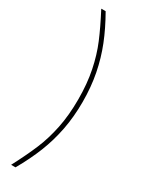

<svg xmlns="http://www.w3.org/2000/svg" viewBox="-229 -761 692 924"><g transform="rotate(30 117.5 -299.0)"><path d="M176.3 -299.8H151.9Q151.9 -211.9 137.2 -140.1Q122.6 -68.4 96.9 -7.1Q71.3 54.2 29.3 134.3H53.7Q94.7 62.5 121.3 -4.4Q147.9 -71.3 162.1 -144Q176.3 -216.8 176.3 -299.8ZM151.9 -299.3H176.3Q176.3 -382.3 162.1 -455.1Q147.9 -527.8 121.3 -594.7Q94.7 -661.6 53.7 -733.4H29.3Q71.3 -653.3 96.9 -592Q122.6 -530.8 137.2 -459Q151.9 -387.2 151.9 -299.3Z"/></g></svg>

Font: Wand UI Pro
Style: Regular
Weight: 400
Designer: Andreas Faust
Version: Version 1.003;FEAKit 1.0